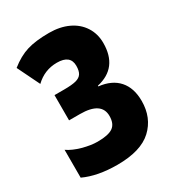

<svg xmlns="http://www.w3.org/2000/svg" viewBox="-176 -832 870 949"><g transform="rotate(-30 259.0 -357.0)"><path d="M327 -377V-373Q400 -365 438.5 -321.5Q477 -278 477 -204Q477 -108 413.5 -49Q350 10 216 10Q103 10 26 -26V-185Q56 -164 103 -151Q150 -138 188 -138Q250 -138 276 -156.5Q302 -175 302 -219Q302 -300 180 -300H118V-444H173Q217 -444 240.5 -450Q264 -456 274 -471.5Q284 -487 284 -516Q284 -577 208 -577Q137 -577 85 -527L23 -654Q73 -694 122.5 -709Q172 -724 248 -724Q310 -724 357 -702Q404 -680 430 -639.5Q456 -599 456 -547Q456 -406 327 -377Z"/></g></svg>

Font: Noto Sans UI CondBlack
Style: Regular
Weight: 900
Width: 3
Designer: Monotype Design Team
Foundry: Monotype Imaging Inc.
Version: Version 1.001